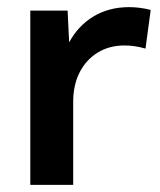

<svg xmlns="http://www.w3.org/2000/svg" viewBox="-20 -518 448 538"><path d="M185.1 0H64.9V-488.3H169.4L173.8 -399.4Q199.2 -446.3 242.4 -472.2Q285.6 -498 341.8 -498Q356.4 -498 371.8 -496.1Q387.2 -494.1 402.3 -490.2L387.7 -381.8Q357.4 -390.6 329.1 -390.6Q286.1 -390.6 253.7 -370.6Q221.2 -350.6 203.1 -315.2Q185.1 -279.8 185.1 -232.9Z"/></svg>

Font: Kumbh Sans SemiBold
Style: Regular
Weight: 600
Version: Version 1.005